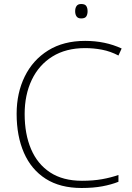

<svg xmlns="http://www.w3.org/2000/svg" viewBox="-20 -928 658 958"><path d="M405 -688Q309 -688 241.5 -646Q174 -604 138.5 -529.5Q103 -455 103 -359Q103 -259 135 -184Q167 -109 230.5 -67.5Q294 -26 389 -26Q445 -26 489.5 -34Q534 -42 571 -55V-21Q536 -7 491 1.5Q446 10 387 10Q280 10 208 -36Q136 -82 99.5 -165.5Q63 -249 63 -360Q63 -464 103.5 -546.5Q144 -629 220.5 -676.5Q297 -724 405 -724Q505 -724 587 -686L571 -651Q531 -672 489 -680Q447 -688 405 -688ZM385 -908Q404 -908 410.5 -898Q417 -888 417 -872Q417 -856 410.5 -846Q404 -836 385 -836Q369 -836 362 -846Q355 -856 355 -872Q355 -888 362 -898Q369 -908 385 -908Z"/></svg>

Font: Noto Sans Bengali UI ExtraLight
Style: Regular
Weight: 200
Designer: Jelle Bosma - Monotype Design Team
Foundry: Monotype Imaging Inc.
Version: Version 2.003; ttfautohint (v1.8.4.7-5d5b)